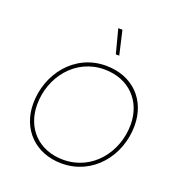

<svg xmlns="http://www.w3.org/2000/svg" viewBox="-130 -833 898 950"><g transform="rotate(20 318.5 -357.5)"><path d="M297 5C461 5 573 -135 573 -294C573 -429 481 -525 339 -525C173 -525 64 -381 64 -226C64 -91 158 5 297 5ZM298 -15C168 -15 84 -104 84 -228C84 -374 187 -505 338 -505C468 -505 553 -416 553 -292C553 -146 450 -15 298 -15ZM365 -594H383L354 -720H332Z"/></g></svg>

Font: Fixel Display 20240404 Thin
Style: Italic
Weight: 100
Italic angle: -10°
Designer: AlfaBravo + MacPaw
Foundry: Kyrylo Tkachov, Marchela Mozhyna, Serhii Makarenko, Maria Weinstein, Zakhar Kryvoshyya
Version: Version 1.211;Glyphs 3.2 (3225)